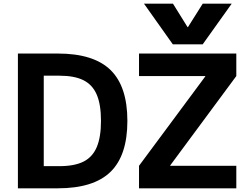

<svg xmlns="http://www.w3.org/2000/svg" viewBox="-20 -1020 1361 1040"><path d="M760 -1000H917L996 -873H998L1078 -1000H1235L1078 -780H916ZM77 0V-730H293Q487 -730 578.5 -641Q670 -552 670 -365Q670 -178 578.5 -89Q487 0 293 0ZM302 -120Q383 -120 432 -144.5Q481 -169 504 -223Q527 -277 527 -365Q527 -454 504 -507.5Q481 -561 432 -585.5Q383 -610 302 -610H217V-120ZM733 0V-122L1092 -606V-608H733V-730H1260V-608L902 -124V-122H1260V0Z"/></svg>

Font: M PLUS 1
Style: Bold
Weight: 700
Designer: Coji Morishita
Foundry: UNDERFOREST DESIGN
Version: Version 1.001